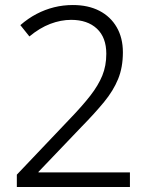

<svg xmlns="http://www.w3.org/2000/svg" viewBox="-20 -744 598 764"><path d="M258 -271Q308 -323 339.5 -363.5Q371 -404 387 -443Q403 -482 403 -530Q403 -595 365.5 -630Q328 -665 263 -665Q222 -665 180 -649Q138 -633 97 -599L61 -644Q92 -671 125.5 -688.5Q159 -706 195 -715Q231 -724 270 -724Q331 -724 375.5 -701Q420 -678 444.5 -635.5Q469 -593 469 -536Q469 -476 450 -429.5Q431 -383 394 -338Q357 -293 304 -239L133 -60V-58H497V0H47V-49Z"/></svg>

Font: Noto Sans Oriya Light
Style: Regular
Weight: 300
Version: Version 2.003